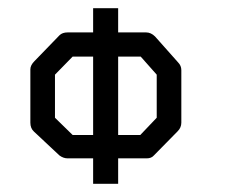

<svg xmlns="http://www.w3.org/2000/svg" viewBox="-20 -497 580 468"><path d="M64 -348 125 -411Q132 -418 145 -418H207V-477H268V-418H336Q348 -418 358 -408L414 -345Q422 -337 422 -326V-198Q422 -186 413 -177L355 -118Q349 -111 337.5 -111H334H268V-49H207V-111H145Q134.5 -111 125 -118L63 -176Q54 -184 54 -198V-328Q54 -338 64 -348ZM114 -315V-210L157 -168H207V-359H157ZM268 -168H322L362 -210V-315L323 -359H268Z"/></svg>

Font: ibm3270
Style: Regular
Weight: 400
Monospace: yes
Version: Version 2.0.3